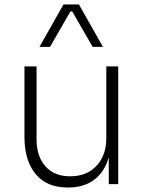

<svg xmlns="http://www.w3.org/2000/svg" viewBox="-20 -821 652 856"><path d="M89 -211V-525H143V-199Q143 -124 182.5 -79.5Q222 -35 293 -35Q367 -35 410.5 -82Q454 -129 454 -205V-525H507V0H465V-120Q447 -56 401 -20.5Q355 15 285 15H282Q188 15 138.5 -45.5Q89 -106 89 -211ZM263 -801H332L439 -612H393L302 -770H294L203 -612H156Z"/></svg>

Font: Sora-SIA ExtraLight
Style: Regular
Weight: 200
Designer: Jonathan Barnbrook, Julián Moncada
Foundry: Barnbrook Fonts
Version: Version 2.000